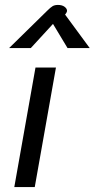

<svg xmlns="http://www.w3.org/2000/svg" viewBox="-20 -759 384 779"><path d="M124 -485H207L121 0H38ZM171 -715Q185 -729 193.5 -734Q202 -739 215 -739Q232 -739 242 -731.5Q252 -724 252 -715Q252 -711 248 -705L244 -700L344 -564H254L195 -662L105 -564H17Z"/></svg>

Font: Niramit
Style: Italic
Weight: 400
Italic angle: -10°
Version: Version 1.000; ttfautohint (v1.6)